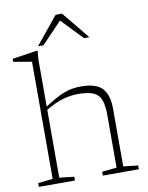

<svg xmlns="http://www.w3.org/2000/svg" viewBox="-97 -980 811 1049"><g transform="rotate(-10 308.0 -455.0)"><path d="M387 -21 468.5 -30V-322.5Q468.5 -376.5 456.5 -407Q444.5 -437.5 414.5 -450Q384.5 -462.5 330.5 -462.5Q288 -462.5 245 -450Q202 -437.5 145 -403.5L142 -419Q179.5 -444 208 -459.8Q236.5 -475.5 260.8 -484.5Q285 -493.5 307.2 -497Q329.5 -500.5 353.5 -500.5Q437 -500.5 471.2 -463.8Q505.5 -427 505.5 -349V-30L587 -21V0H387ZM232.5 0H32V-21L114 -30V-680Q107.5 -681 90.8 -683.8Q74 -686.5 53 -690.2Q32 -694 12.5 -697.5V-714L147 -734H154.5L150.5 -685V-30L232.5 -21ZM296 -883H311.5L191 -757.5H161L285.5 -910H321L446 -757.5H416Z"/></g></svg>

Font: Newsreader 9pt ExtraLight
Style: Regular
Weight: 250
Designer: Hugues Gentile
Foundry: Production Type
Version: Version 1.003